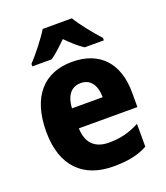

<svg xmlns="http://www.w3.org/2000/svg" viewBox="-142 -863 839 971"><g transform="rotate(-20 278.0 -378.0)"><path d="M359 -766H202C177 -724 123 -656 88 -619V-606H192C221 -626 247 -651 280 -683C312 -651 340 -625 370 -606H473V-619C436 -660 386 -721 359 -766ZM284 -559C134 -559 41 -462 41 -271C41 -84 141 10 302 10C382 10 436 -2 486 -29V-152C431 -123 383 -111 321 -111C244 -111 204 -154 202 -231H517V-309C517 -470 430 -559 284 -559ZM289 -443C341 -443 369 -402 369 -338H204C208 -411 241 -443 289 -443Z"/></g></svg>

Font: Noto Sans Lao SemiCondensed ExtraBold
Style: Regular
Weight: 800
Width: 4
Designer: Monotype Design Team
Foundry: Monotype Imaging Inc.
Version: Version 2.003